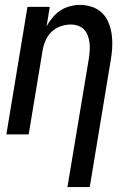

<svg xmlns="http://www.w3.org/2000/svg" viewBox="-20 -548 540 783"><path d="M255 215 343 -313Q345 -328 346 -343.5Q347 -359 345 -374Q343 -389 338 -403Q333 -417 323 -427.5Q313 -438 298.5 -443Q284 -448 269 -448Q248 -448 226.5 -440.5Q205 -433 189 -417Q173 -401 164.5 -380Q156 -359 153 -338L97 0H6L92 -520H183L170 -441Q180 -459 194 -476Q208 -493 226 -505Q244 -517 265 -522.5Q286 -528 306 -528Q332 -528 356.5 -519.5Q381 -511 398 -493.5Q415 -476 424 -452.5Q433 -429 436 -404Q439 -379 437.5 -352.5Q436 -326 431 -299L346 215Z"/></svg>

Font: Iosevka Medium
Style: Italic
Weight: 500
Italic angle: -9°
Monospace: yes
Designer: Belleve Invis
Foundry: Belleve Invis
Version: Version 32.5.0; ttfautohint (v1.8.4)